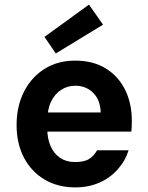

<svg xmlns="http://www.w3.org/2000/svg" viewBox="-20 -801 641 833"><path d="M306 12Q231 12 173.5 -22Q116 -56 84 -117Q52 -178 52 -258Q52 -340 84 -403Q116 -466 173 -502Q230 -538 306 -538Q384 -538 439 -504Q494 -470 523 -411Q552 -352 552 -277Q552 -267 551.5 -255Q551 -243 550 -230H149V-313H417Q415 -368 384 -398.5Q353 -429 307 -429Q273 -429 245.5 -411.5Q218 -394 201.5 -360Q185 -326 185 -274V-245Q185 -200 199.5 -167Q214 -134 241 -116Q268 -98 305 -98Q346 -98 367 -111.5Q388 -125 401 -149H538Q524 -104 491.5 -67Q459 -30 412 -9Q365 12 306 12ZM222 -569 173 -641 366 -781 427 -694Z"/></svg>

Font: DM Sans 9pt
Style: Bold
Weight: 700
Version: Version 4.004;gftools[0.9.30]